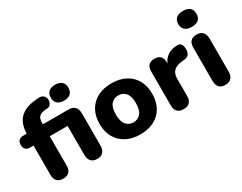

<svg xmlns="http://www.w3.org/2000/svg" viewBox="-84 -1201 2114 1675"><g transform="rotate(-30 973.0 -363.0)"><path d="M523 -577Q480 -577 457 -597.5Q434 -618 434 -657Q434 -696 457 -716.5Q480 -737 523 -737Q565 -737 588 -716.5Q611 -696 611 -657Q611 -618 588 -597.5Q565 -577 523 -577ZM177 9Q137 9 116 -12.5Q95 -34 95 -74V-371H63Q1 -371 1 -431Q1 -491 63 -491H95Q98 -592 150 -644Q202 -696 303 -706L331 -709Q369 -713 387.5 -696.5Q406 -680 407.5 -656.5Q409 -633 397.5 -613.5Q386 -594 364 -592L345 -591Q296 -587 277 -567Q258 -547 258 -508V-491H519Q558 -491 579.5 -468.5Q601 -446 601 -403V-80Q601 -38 580 -15Q559 8 519 8Q480 8 459 -15Q438 -38 438 -80V-371H258V-74Q258 -34 237.5 -12.5Q217 9 177 9Z M953 11Q873 11 813.5 -20Q754 -51 721 -109Q688 -167 688 -246Q688 -325 721 -382.5Q754 -440 813.5 -471Q873 -502 953 -502Q1034 -502 1093.5 -471Q1153 -440 1185.5 -382.5Q1218 -325 1218 -246Q1218 -167 1185.5 -109Q1153 -51 1093.5 -20Q1034 11 953 11ZM953 -110Q998 -110 1026 -143Q1054 -176 1054 -246Q1054 -316 1026 -348.5Q998 -381 953 -381Q908 -381 880 -348.5Q852 -316 852 -246Q852 -176 880 -143Q908 -110 953 -110Z M1390 9Q1349 9 1328 -12.5Q1307 -34 1307 -74V-418Q1307 -500 1386 -500Q1465 -500 1465 -418V-406Q1483 -450 1521.5 -475.5Q1560 -501 1613 -502Q1640 -504 1653.5 -489Q1667 -474 1668 -436Q1669 -403 1654.5 -383.5Q1640 -364 1601 -361L1580 -359Q1472 -349 1472 -250V-74Q1472 -34 1451 -12.5Q1430 9 1390 9Z M1809 8Q1770 8 1749.5 -15Q1729 -38 1729 -80V-411Q1729 -499 1809 -499Q1849 -499 1870.5 -476.5Q1892 -454 1892 -411V-80Q1892 -38 1871 -15Q1850 8 1809 8ZM1809 -577Q1766 -577 1742 -597.5Q1718 -618 1718 -657Q1718 -696 1742 -716.5Q1766 -737 1809 -737Q1901 -737 1901 -657Q1901 -577 1809 -577Z"/></g></svg>

Font: Chiron GoRound TC EB
Style: Regular
Weight: 700
Designer: Ryoko NISHIZUKA 西塚涼子 (kana, bopomofo & ideographs); Paul D. Hunt (Latin, Greek & Cyrillic); Sandoll Communications 산돌커뮤니
Foundry: Adobe
Version: Version 1.000;hotconv 1.1.1;makeotfexe 2.6.0